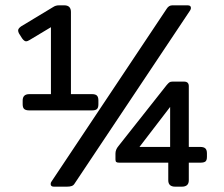

<svg xmlns="http://www.w3.org/2000/svg" viewBox="-20 -700 840 720"><path d="M65 -309V-323Q65 -347 90 -347H171V-598L91 -550Q83 -545 78 -545Q71 -545 63 -556L51 -575Q48 -581 48 -586Q48 -593 59 -601L180 -674Q189 -680 201 -680H221Q246 -680 246 -655V-347H325Q338 -347 343.5 -341.5Q349 -336 349 -323V-309Q349 -296 343.5 -291Q338 -286 325 -286H90Q77 -286 71 -291Q65 -296 65 -309ZM170 -10Q170 -15 173 -19L605 -667Q613 -680 626 -680H684Q696 -680 696 -670Q696 -666 693 -661L260 -12Q256 -5 249 -2.5Q242 0 231 0H182Q170 0 170 -10ZM611 -24V-90H427Q419 -90 416 -92.5Q413 -95 413 -102V-124Q413 -139 424 -152L605 -381Q611 -388 615 -391Q619 -394 627 -394H670Q688 -394 688 -377V-149H731Q744 -149 750 -143.5Q756 -138 756 -125V-112Q756 -99 750.5 -94.5Q745 -90 731 -90H688V-24Q688 0 662 0H637Q611 0 611 -24ZM618 -149V-299L503 -149Z"/></svg>

Font: Mitr Light
Style: Regular
Weight: 300
Designer: Thanarat Vachiruckul
Foundry: Cadson Demak
Version: Version 1.002